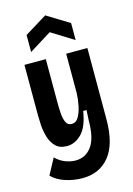

<svg xmlns="http://www.w3.org/2000/svg" viewBox="-136 -831 735 1058"><g transform="rotate(-15 232.0 -302.0)"><path d="M200 158Q149 158 101 142Q53 126 26 97L75 6Q98 30 128.5 42Q159 54 188 54Q245 54 279.5 7.5Q314 -39 314 -141L317 -199H298Q284 -111 246.5 -73Q209 -35 163 -35Q121 -35 98 -58.5Q75 -82 65 -116.5Q55 -151 53 -185Q51 -219 51 -239V-528H173V-278Q173 -251 175 -220Q177 -189 186.5 -167.5Q196 -146 219 -146Q244 -146 258.5 -171Q273 -196 280.5 -232.5Q288 -269 289 -304V-528H410V-122Q410 19 353.5 88.5Q297 158 200 158ZM105 -587V-684L232 -762L359 -684V-587L232 -666Z"/></g></svg>

Font: Bricolage Grotesque 10pt Condensed SemiBold
Style: Regular
Weight: 600
Width: 3
Designer: Mathieu Triay
Foundry: Atelier Triay
Version: Version 1.000; ttfautohint (v1.8.4.7-5d5b);gftools[0.9.32]